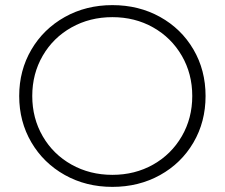

<svg xmlns="http://www.w3.org/2000/svg" viewBox="-20 -725 878 750"><path d="M55 -350Q55 -450 102.5 -531Q150 -612 233 -658.5Q316 -705 419 -705Q522 -705 605 -659Q688 -613 735.5 -532Q783 -451 783 -350Q783 -249 735.5 -168Q688 -87 605 -41Q522 5 419 5Q316 5 233 -41.5Q150 -88 102.5 -169Q55 -250 55 -350ZM731 -350Q731 -437 690 -507.5Q649 -578 578 -618Q507 -658 419 -658Q331 -658 259.5 -618Q188 -578 147 -507.5Q106 -437 106 -350Q106 -263 147 -192.5Q188 -122 259.5 -82Q331 -42 419 -42Q507 -42 578 -82Q649 -122 690 -192.5Q731 -263 731 -350Z"/></svg>

Font: Goldbeck Next Light
Style: Regular
Weight: 300
Designer: Julieta Ulanovsky
Foundry: Julieta Ulanovsky
Version: Version 7.200